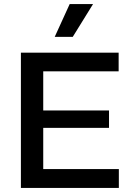

<svg xmlns="http://www.w3.org/2000/svg" viewBox="-20 -917 639 937"><path d="M82 0V-660H191V0ZM146 0V-92H560V0ZM146 -293V-378H512V-293ZM146 -569V-660H559V-569ZM335 -737H247L320 -897H434Z"/></svg>

Font: Bricolage Grotesque 96pt ExtraBold Medium
Style: Regular
Weight: 500
Version: Version 1.001;gftools[0.9.33.dev8+g029e19f]